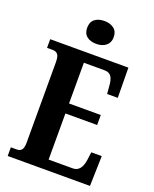

<svg xmlns="http://www.w3.org/2000/svg" viewBox="-166 -1011 882 1103"><g transform="rotate(20 275.0 -459.5)"><path d="M20 -53H57Q77 -53 86.5 -66Q96 -79 96 -109V-600Q96 -637 85 -649Q74 -661 55 -661H20V-714H498L500 -530H435L431 -576Q429 -615 416 -634Q403 -653 373 -653H248V-404H442V-343H248V-61H396Q448 -61 458 -138L464 -184H528L523 0H20ZM197 -849Q197 -884 219 -901.5Q241 -919 278 -919Q313 -919 336 -901.5Q359 -884 359 -849Q359 -815 336 -797Q313 -779 278 -779Q241 -779 219 -796.5Q197 -814 197 -849Z"/></g></svg>

Font: Noto Serif CondExtraBold
Style: Regular
Weight: 800
Width: 3
Designer: Monotype Design Team
Foundry: Monotype Imaging Inc.
Version: Version 1.001